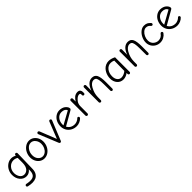

<svg xmlns="http://www.w3.org/2000/svg" viewBox="451 -2181 4045 4045"><g transform="rotate(-45 2473.5 -158.5)"><path d="M235.8 188Q181.6 188 113.8 172.9Q103 170.4 95.9 162.4Q88.9 154.3 88.9 143.1Q88.9 129.9 98.4 120.8Q107.9 111.8 121.1 111.8Q124.5 111.8 158.4 118.9Q192.4 126 234.9 126Q308.6 126 342.3 88.6Q376 51.3 378.9 -18.1L380.9 -67.9Q327.6 3.4 245.1 4.9Q160.2 4.9 103 -62.7Q45.9 -130.4 45.9 -232.9Q45.9 -299.8 76.7 -359.9Q107.4 -419.9 162.6 -457Q217.8 -494.1 283.2 -494.1Q335 -494.1 390.1 -463.9Q390.1 -504.9 420.9 -504.9Q434.1 -504.9 443.6 -495.8Q453.1 -486.8 453.1 -473.1L441.9 -16.1Q440.4 52.2 412.8 99.1Q385.3 146 340.3 167Q295.4 188 235.8 188ZM236.8 -55.2Q264.6 -55.2 289.3 -65.7Q314 -76.2 336.2 -98.9Q358.4 -121.6 371.6 -163.3Q384.8 -205.1 384.8 -261.2V-401.9Q368.7 -415 341.6 -423.6Q314.5 -432.1 287.1 -432.1Q210.4 -432.1 156.7 -374.3Q103 -316.4 103 -231Q103 -201.7 111.1 -171.9Q119.1 -142.1 134.5 -115.5Q149.9 -88.9 176.5 -72Q203.1 -55.2 236.8 -55.2Z M778.8 5.9Q722.2 5.9 675.5 -24.7Q628.9 -55.2 602.3 -107.9Q575.7 -160.6 575.7 -224.1Q575.7 -291.5 605.5 -353Q635.3 -414.6 689.9 -453.9Q744.6 -493.2 809.6 -493.2Q894.5 -493.2 953.1 -426.8Q1011.7 -360.4 1011.7 -264.2Q1011.7 -191.9 980 -129.6Q948.2 -67.4 894.5 -30.8Q840.8 5.9 778.8 5.9ZM782.7 -50.8Q825.2 -50.8 863.5 -79.3Q901.9 -107.9 924.8 -156.2Q947.8 -204.6 947.8 -258.8Q947.8 -330.6 906.2 -383.3Q864.7 -436 804.7 -436Q738.3 -436 689.5 -372.3Q640.6 -308.6 640.6 -226.1Q640.6 -148.4 682.6 -99.6Q724.6 -50.8 782.7 -50.8Z M1251.5 6.8Q1231 6.8 1222.2 -15.1L1044.4 -451.2Q1042.5 -459 1042.5 -461.9Q1042.5 -475.1 1052 -484.1Q1061.5 -493.2 1075.2 -493.2Q1095.2 -493.2 1104.5 -472.2L1251.5 -101.1L1399.4 -475.1Q1407.7 -494.1 1428.2 -494.1Q1441.4 -494.1 1450.9 -484.6Q1460.4 -475.1 1460.4 -462.9Q1460.4 -457 1456.5 -449.2L1280.3 -13.2Q1271.5 6.8 1251.5 6.8Z M1740.2 5.9Q1667 5.9 1609.4 -27.3Q1551.8 -60.5 1521.5 -115Q1491.2 -169.4 1491.2 -233.9Q1491.2 -302.2 1518.6 -361.1Q1545.9 -419.9 1598.1 -456.5Q1650.4 -493.2 1716.3 -493.2Q1752.9 -493.2 1785.2 -483.4Q1817.4 -473.6 1838.6 -458.3Q1859.9 -442.9 1875.2 -424.3Q1890.6 -405.8 1897.5 -388.7Q1904.3 -371.6 1904.3 -357.9Q1904.3 -339.8 1880.4 -326.2L1570.3 -148.9Q1622.1 -51.8 1739.3 -51.8Q1771.5 -51.8 1807.1 -67.6Q1842.8 -83.5 1863.3 -106Q1870.1 -116.2 1883.3 -116.2Q1896 -116.2 1904.5 -107.4Q1913.1 -98.6 1913.1 -85.9Q1913.1 -75.7 1905.3 -65.9Q1878.4 -35.2 1831.8 -14.6Q1785.2 5.9 1740.2 5.9ZM1551.3 -205.1 1842.3 -366.2Q1814.5 -434.1 1717.3 -434.1Q1645 -434.1 1597.9 -377Q1550.8 -319.8 1549.3 -236.8Q1549.3 -217.3 1551.3 -205.1Z M2024.4 -22.9V-462.9Q2024.4 -475.6 2033.7 -484.4Q2043 -493.2 2056.2 -493.2Q2069.8 -493.2 2079.1 -484.4Q2088.4 -475.6 2088.4 -462.9V-377.9Q2100.6 -400.4 2115.7 -419.4Q2130.9 -438.5 2151.4 -456.8Q2171.9 -475.1 2198.7 -485.6Q2225.6 -496.1 2255.4 -496.1Q2278.8 -496.1 2295.7 -488.8Q2312.5 -481.4 2321.5 -468.8Q2330.6 -456.1 2334.5 -442.4Q2338.4 -428.7 2338.4 -413.1V-380.9Q2338.4 -368.2 2329.6 -359.6Q2320.8 -351.1 2307.1 -351.1Q2292 -351.1 2285.2 -359.9Q2278.3 -368.7 2278.3 -381.8V-404.8Q2278.3 -434.1 2244.1 -434.1Q2186 -434.1 2122.1 -350.1Q2106.9 -330.6 2097.7 -300.5Q2088.4 -270.5 2088.4 -244.1L2087.4 -22.9Q2087.4 -11.7 2077.9 -2.9Q2068.4 5.9 2056.2 5.9Q2043.9 5.9 2034.2 -2.9Q2024.4 -11.7 2024.4 -22.9Z M2453.1 5.9Q2440.4 5.9 2430.9 -2.9Q2421.4 -11.7 2421.4 -22.9V-463.9Q2421.4 -476.6 2430.7 -485.4Q2439.9 -494.1 2453.1 -494.1Q2465.8 -494.1 2475.1 -485.4Q2484.4 -476.6 2484.4 -463.9V-306.2Q2513.7 -396 2564.7 -444.6Q2615.7 -493.2 2681.2 -493.2Q2762.2 -493.2 2795.2 -429.2Q2828.1 -365.2 2828.1 -213.9Q2828.1 -155.8 2827.6 -98.9Q2827.1 -42 2827.1 -25.9Q2827.1 -12.7 2818.8 -3.4Q2810.5 5.9 2797.4 5.9Q2785.2 5.9 2776.1 -3.4Q2767.1 -12.7 2767.1 -24.9Q2767.1 -40.5 2766.6 -97.2Q2766.1 -153.8 2766.1 -210Q2766.1 -303.2 2756.1 -352.1Q2746.1 -400.9 2727.1 -417.5Q2708 -434.1 2672.4 -434.1Q2639.2 -434.1 2606 -408.9Q2572.8 -383.8 2547.4 -337.9Q2514.2 -277.8 2499.8 -225.1Q2485.4 -172.4 2484.4 -116.2L2483.4 -26.9Q2483.4 -13.2 2474.9 -3.7Q2466.3 5.9 2453.1 5.9Z M3303.2 14.2Q3288.1 14.2 3280 4.6Q3272 -4.9 3272 -19V-46.9Q3244.1 -23.4 3206.8 -8.8Q3169.4 5.9 3130.9 5.9Q3048.8 5.9 2995.4 -54.2Q2941.9 -114.3 2941.9 -210Q2941.9 -249.5 2951.9 -289.6Q2961.9 -329.6 2982.2 -366.2Q3002.4 -402.8 3030.5 -431.2Q3058.6 -459.5 3097.9 -476.3Q3137.2 -493.2 3182.1 -493.2Q3197.3 -493.2 3212.4 -491.5Q3227.5 -489.7 3241.7 -486.3Q3255.9 -482.9 3267.1 -479.7Q3278.3 -476.6 3290.5 -471.4Q3302.7 -466.3 3308.8 -463.6Q3314.9 -460.9 3324.2 -456.5Q3333.5 -452.1 3334 -452.1V-19Q3334 -5.4 3325.2 4.4Q3316.4 14.2 3303.2 14.2ZM3130.9 -53.2Q3170.4 -53.2 3209.2 -71.5Q3248 -89.8 3269 -110.8L3272.9 -414.1Q3226.6 -434.1 3184.1 -434.1Q3108.4 -434.1 3057.1 -370.6Q3005.9 -307.1 3005.9 -211.9Q3005.9 -139.2 3040.5 -96.2Q3075.2 -53.2 3130.9 -53.2Z M3521.5 5.9Q3508.8 5.9 3499.3 -2.9Q3489.7 -11.7 3489.7 -22.9V-463.9Q3489.7 -476.6 3499 -485.4Q3508.3 -494.1 3521.5 -494.1Q3534.2 -494.1 3543.5 -485.4Q3552.7 -476.6 3552.7 -463.9V-306.2Q3582 -396 3633.1 -444.6Q3684.1 -493.2 3749.5 -493.2Q3830.6 -493.2 3863.5 -429.2Q3896.5 -365.2 3896.5 -213.9Q3896.5 -155.8 3896 -98.9Q3895.5 -42 3895.5 -25.9Q3895.5 -12.7 3887.2 -3.4Q3878.9 5.9 3865.7 5.9Q3853.5 5.9 3844.5 -3.4Q3835.4 -12.7 3835.4 -24.9Q3835.4 -40.5 3835 -97.2Q3834.5 -153.8 3834.5 -210Q3834.5 -303.2 3824.5 -352.1Q3814.5 -400.9 3795.4 -417.5Q3776.4 -434.1 3740.7 -434.1Q3707.5 -434.1 3674.3 -408.9Q3641.1 -383.8 3615.7 -337.9Q3582.5 -277.8 3568.1 -225.1Q3553.7 -172.4 3552.7 -116.2L3551.8 -26.9Q3551.8 -13.2 3543.2 -3.7Q3534.7 5.9 3521.5 5.9Z M4228.5 5.9Q4169.9 5.9 4119.9 -22.5Q4069.8 -50.8 4040 -100.8Q4010.3 -150.9 4010.3 -210.9Q4010.3 -278.8 4041.5 -344.5Q4072.8 -410.2 4124.8 -451.7Q4176.8 -493.2 4233.4 -493.2Q4285.6 -493.2 4318.8 -476.1Q4352.1 -459 4383.3 -422.9Q4391.1 -415 4391.1 -401.9Q4391.1 -389.2 4382.6 -380.1Q4374 -371.1 4361.3 -371.1Q4347.7 -371.1 4338.4 -381.8Q4316.4 -408.2 4293.2 -421.6Q4270 -435.1 4235.4 -435.1Q4195.3 -435.1 4157 -403.1Q4118.7 -371.1 4095 -319.3Q4071.3 -267.6 4071.3 -212.9Q4071.3 -175.3 4085.7 -143.8Q4100.1 -112.3 4123.3 -92.8Q4146.5 -73.2 4173.8 -62.5Q4201.2 -51.8 4228.5 -51.8Q4314 -51.8 4362.3 -121.1Q4375 -139.2 4390.1 -139.2Q4402.8 -139.2 4412.1 -130.1Q4421.4 -121.1 4421.4 -108.9Q4421.4 -99.6 4411.1 -85.9Q4385.7 -48.3 4336.7 -21.2Q4287.6 5.9 4228.5 5.9Z M4741.2 5.9Q4668 5.9 4610.4 -27.3Q4552.7 -60.5 4522.5 -115Q4492.2 -169.4 4492.2 -233.9Q4492.2 -302.2 4519.5 -361.1Q4546.9 -419.9 4599.1 -456.5Q4651.4 -493.2 4717.3 -493.2Q4753.9 -493.2 4786.1 -483.4Q4818.4 -473.6 4839.6 -458.3Q4860.8 -442.9 4876.2 -424.3Q4891.6 -405.8 4898.4 -388.7Q4905.3 -371.6 4905.3 -357.9Q4905.3 -339.8 4881.3 -326.2L4571.3 -148.9Q4623 -51.8 4740.2 -51.8Q4772.5 -51.8 4808.1 -67.6Q4843.8 -83.5 4864.3 -106Q4871.1 -116.2 4884.3 -116.2Q4897 -116.2 4905.5 -107.4Q4914.1 -98.6 4914.1 -85.9Q4914.1 -75.7 4906.2 -65.9Q4879.4 -35.2 4832.8 -14.6Q4786.1 5.9 4741.2 5.9ZM4552.2 -205.1 4843.3 -366.2Q4815.4 -434.1 4718.3 -434.1Q4646 -434.1 4598.9 -377Q4551.8 -319.8 4550.3 -236.8Q4550.3 -217.3 4552.2 -205.1Z"/></g></svg>

Font: Comic Neue
Style: Regular
Weight: 400
Designer: Craig Rozynski
Foundry: Craig Rozynski
Version: Version 2.003;hotconv 1.0.109;makeotfexe 2.5.65596